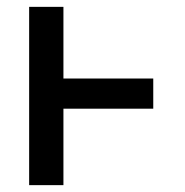

<svg xmlns="http://www.w3.org/2000/svg" viewBox="-20 -540 540 560"><path d="M65 0V-520H165V-311H427V-223H165V0Z"/></svg>

Font: Iosevka Curly Slab Semibold
Style: Regular
Weight: 600
Monospace: yes
Designer: Belleve Invis
Foundry: Belleve Invis
Version: Version 22.1.2; ttfautohint (v1.8.4)